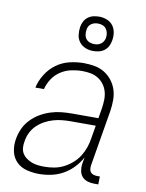

<svg xmlns="http://www.w3.org/2000/svg" viewBox="-85 -811 670 880"><g transform="rotate(10 250.0 -371.0)"><path d="M158 8Q129 8 101 1Q73 -6 53.5 -25Q34 -44 27.5 -72Q21 -100 26 -130Q30 -155 40.5 -179Q51 -203 70 -223Q89 -243 112 -256.5Q135 -270 160 -278Q185 -286 210 -288.5Q235 -291 260 -291H382L390 -339Q393 -359 393.5 -378.5Q394 -398 389 -416Q384 -434 373 -449Q362 -464 346 -474Q330 -484 311 -487.5Q292 -491 272 -491Q247 -491 221 -485.5Q195 -480 172 -465Q149 -450 134 -427Q119 -404 113 -379H73Q80 -411 98.5 -441Q117 -471 145 -491.5Q173 -512 206.5 -520Q240 -528 272 -528Q298 -528 323 -523.5Q348 -519 368.5 -506.5Q389 -494 404 -475Q419 -456 426.5 -433Q434 -410 434 -384.5Q434 -359 430 -333L386 -71Q385 -62 386 -54Q387 -46 392 -40Q397 -34 405.5 -31.5Q414 -29 422 -29H435L434 8H415Q399 8 384 3.5Q369 -1 359 -12Q349 -23 346 -39Q343 -55 345 -71L351 -103Q337 -77 316 -55Q295 -33 269 -18.5Q243 -4 214.5 2Q186 8 158 8ZM177 -29Q199 -29 221.5 -33Q244 -37 265 -47.5Q286 -58 304.5 -74Q323 -90 335.5 -110Q348 -130 355.5 -152Q363 -174 366 -196L376 -255H260Q240 -255 219.5 -253Q199 -251 178.5 -245Q158 -239 139 -228.5Q120 -218 104.5 -203Q89 -188 79.5 -168.5Q70 -149 67 -128Q64 -113 65 -98Q66 -83 73.5 -71Q81 -59 93 -50.5Q105 -42 118.5 -37Q132 -32 147 -30.5Q162 -29 177 -29ZM304 -590Q285 -590 268 -597Q251 -604 240 -618Q229 -632 226.5 -651Q224 -670 227 -689Q229 -702 235.5 -714.5Q242 -727 253.5 -735.5Q265 -744 278.5 -747Q292 -750 305 -750Q324 -750 341.5 -743Q359 -736 369.5 -722Q380 -708 383 -689Q386 -670 382 -651Q380 -638 373.5 -625.5Q367 -613 355.5 -604.5Q344 -596 330.5 -593Q317 -590 304 -590ZM305 -622Q313 -622 320.5 -624Q328 -626 335 -631Q342 -636 346 -643Q350 -650 352 -658Q354 -670 352 -681.5Q350 -693 343.5 -701.5Q337 -710 327 -714Q317 -718 305 -718Q297 -718 289 -716Q281 -714 274 -709Q267 -704 263 -697Q259 -690 258 -682Q256 -670 257.5 -658.5Q259 -647 265.5 -638.5Q272 -630 282.5 -626Q293 -622 305 -622Z"/></g></svg>

Font: Iosevka SS18 Extralight
Style: Italic
Weight: 200
Italic angle: -9°
Monospace: yes
Designer: Belleve Invis
Foundry: Belleve Invis
Version: Version 25.1.1; ttfautohint (v1.8.4)